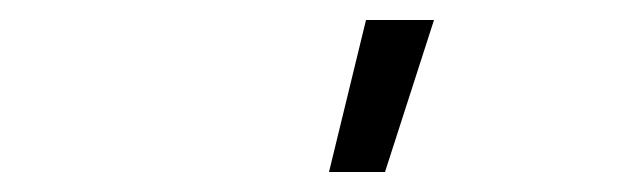

<svg xmlns="http://www.w3.org/2000/svg" viewBox="-20 -772 640 192"><path d="M309 -600 346 -752H414L365 -600Z"/></svg>

Font: Iosevka Light Extended
Style: Italic
Weight: 300
Width: 7
Italic angle: -9°
Monospace: yes
Designer: Belleve Invis
Foundry: Belleve Invis
Version: Version 32.5.0; ttfautohint (v1.8.4)